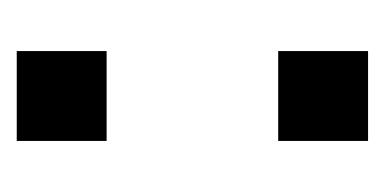

<svg xmlns="http://www.w3.org/2000/svg" viewBox="-138 -392 470 235"><g transform="rotate(-90 97.5 -275.0)"><path d="M152 -170V-60H42V-170ZM152 -490V-380H42V-490Z"/></g></svg>

Font: BM HANNA
Style: Regular
Weight: 400
Designer: BONGJIN KIM, JAEHYUN KEUM, MINJUNG KIM, JUHEE TAE
Foundry: WOOWA BROTHERS Corporation.
Version: Version 1.000